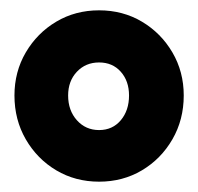

<svg xmlns="http://www.w3.org/2000/svg" viewBox="-20 -722 383 372"><path d="M8 -537Q8 -583 30 -620.5Q52 -658 89 -680Q126 -702 172 -702Q218 -702 255 -680Q292 -658 314 -620.5Q336 -583 336 -537Q336 -490 314 -452Q292 -414 255 -392Q218 -370 172 -370Q126 -370 89 -392Q52 -414 30 -452Q8 -490 8 -537ZM112 -537Q112 -508 129 -489Q146 -470 172 -470Q198 -470 214 -489Q230 -508 230 -537Q230 -565 214 -583Q198 -601 172 -601Q146 -601 129 -583Q112 -565 112 -537Z"/></svg>

Font: Radio Canada Condensed
Style: Bold
Weight: 700
Width: 3
Designer: Charles Daoud, Etienne Aubert Bonn, Alexandre Saumier Demers, Jacques Le Bailly
Foundry: Radio-Canada
Version: Version 2.104; ttfautohint (v1.8.4.7-5d5b);gftools[0.9.28.de